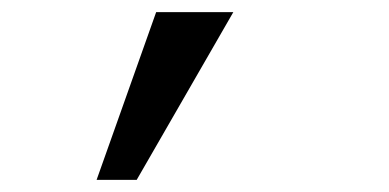

<svg xmlns="http://www.w3.org/2000/svg" viewBox="-20 -155 640 316"><path d="M237 -135H364L205 141H139Z"/></svg>

Font: iA Writer Mono V
Style: Regular
Weight: 400
Italic angle: -9.5°
Designer: Mike Abbink, Paul van der Laan, Pieter van Rosmalen
Foundry: Bold Monday
Version: Version 2.000